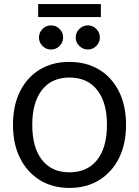

<svg xmlns="http://www.w3.org/2000/svg" viewBox="-20 -910 685 946"><path d="M321 -605Q406 -605 468.5 -567Q531 -529 566 -459.5Q601 -390 601 -295Q601 -200 566 -130.5Q531 -61 468.5 -22.5Q406 16 322 16Q239 16 176.5 -22.5Q114 -61 79 -130.5Q44 -200 44 -295Q44 -390 78.5 -459.5Q113 -529 175.5 -567Q238 -605 321 -605ZM322 -528Q235 -528 187 -467Q139 -406 139 -295Q139 -183 187 -122Q235 -61 322 -61Q410 -61 458.5 -122Q507 -183 507 -295Q507 -406 458.5 -467Q410 -528 322 -528ZM413 -785Q437 -785 454.5 -767.5Q472 -750 472 -725Q472 -701 454.5 -683.5Q437 -666 413 -666Q389 -666 371 -683.5Q353 -701 353 -725Q353 -750 371 -767.5Q389 -785 413 -785ZM231 -785Q256 -785 273.5 -767.5Q291 -750 291 -725Q291 -701 273.5 -683.5Q256 -666 231 -666Q207 -666 189.5 -683.5Q172 -701 172 -725Q172 -750 189.5 -767.5Q207 -785 231 -785ZM168 -890H477V-826H168Z"/></svg>

Font: Podkova Medium
Style: Regular
Weight: 500
Designer: Ilya Yudin
Foundry: Cyreal (www.cyreal.org)
Version: Version 2.103